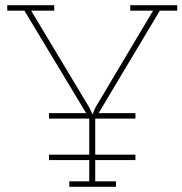

<svg xmlns="http://www.w3.org/2000/svg" viewBox="-20 -720 703 740"><path d="M247 0H427V-21H347V-103H502V-124H347V-263H502V-284H360L596 -679H663V-700H482V-679H570L348 -306L337 -280H336L324 -306L100 -679H189V-700H8V-679H74L312 -284H169V-263H324V-124H169V-103H324V-21H247Z"/></svg>

Font: Josefin Slab ExtraLight
Style: Regular
Weight: 250
Designer: Santiago Orozco
Foundry: Typemade
Version: Version 2.000